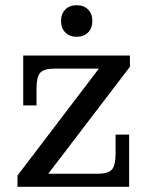

<svg xmlns="http://www.w3.org/2000/svg" viewBox="-20 -716 572 736"><path d="M47 -43 359 -453 478 -460 165 -50ZM47 0V-43L165 -50H475V0ZM69 -312V-453H190Q148 -453 134 -437Q120 -421 120 -377V-312ZM353 -50Q396 -50 409.5 -66.7Q423 -83.4 423 -126V-200H475V-50ZM69 -453V-503H478V-460L359 -453ZM274 -575Q247 -575 230.5 -591.5Q214 -608 214 -635.7Q214 -663.4 230.5 -679.7Q247.1 -696 274 -696Q301 -696 317.5 -679.7Q334 -663.4 334 -635.7Q334 -608 317.5 -591.5Q300.9 -575 274 -575Z"/></svg>

Font: Montagu Slab
Style: Bold
Weight: 700
Designer: Florian Karsten
Foundry: Florian Karsten
Version: Version 1.000